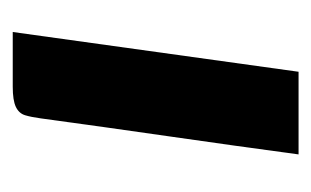

<svg xmlns="http://www.w3.org/2000/svg" viewBox="-116 -384 500 309"><g transform="rotate(-90 134.5 -230.0)"><path d="M40 0Q54 -104 69 -208Q84 -312 98 -415Q100 -430 103 -440Q106 -450 116.5 -455Q127 -460 149 -460H237L173 0Z"/></g></svg>

Font: Genos Thin SemiBold
Style: Italic
Weight: 600
Italic angle: -8°
Version: Version 1.010